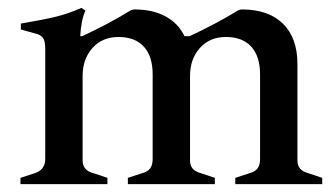

<svg xmlns="http://www.w3.org/2000/svg" viewBox="-20 -468 851 488"><path d="M799 -16V0H578V-16L615 -28Q629 -32 635 -40.5Q641 -49 641 -64V-279Q641 -325 618.5 -349.5Q596 -374 554 -374Q513 -374 488 -346Q463 -318 463 -275V-60Q463 -35 490 -28L526 -16V0H305V-16L342 -28Q356 -32 362 -40.5Q368 -49 368 -64V-279Q368 -325 345.5 -349.5Q323 -374 281 -374Q240 -374 215 -346Q190 -318 190 -275V-60Q190 -35 217 -28L253 -16V0H32V-16L69 -28Q95 -37 95 -64V-344Q95 -364 89 -372Q83 -380 69 -383L33 -393V-408Q91 -418 122 -425.5Q153 -433 187 -448L197 -441Q186 -416 184 -376H189Q259 -409 306 -438Q315 -444 322 -444Q368 -444 400.5 -426.5Q433 -409 449 -376H462Q532 -409 579 -438Q588 -444 595 -444Q662 -444 699 -408Q736 -372 736 -305V-60Q736 -35 763 -28Z"/></svg>

Font: Ibarra Real Nova SemiBold
Style: Regular
Weight: 600
Designer: Jose Maria Ribagorda & Octavio Pardo
Foundry: Jose Maria Ribagorda
Version: Version 1.014